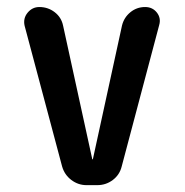

<svg xmlns="http://www.w3.org/2000/svg" viewBox="-20 -540 540 560"><path d="M161.1 -54.7 51.8 -464.8Q46.9 -486.3 60.5 -502.9Q74.2 -519.5 94.7 -519.5Q120.1 -519.5 139.6 -504.4Q159.2 -489.3 164.1 -464.8L249 -76.2Q249 -75.2 250 -75.2Q251 -75.2 251 -76.2L335.9 -465.8Q341.8 -489.3 360.4 -504.4Q378.9 -519.5 403.3 -519.5Q424.8 -519.5 437.5 -503.4Q450.2 -487.3 444.3 -466.8L335 -54.7Q329.1 -30.3 309.1 -15.1Q289.1 0 263.7 0H232.4Q208 0 188 -15.1Q168 -30.3 161.1 -54.7Z"/></svg>

Font: Rounded Mgen+ 1m medium
Style: Regular
Weight: 500
Designer: [Source Han Sans]
Ryoko NISHIZUKA  (kana & ideographs); Paul D. Hunt (Latin, Greek & Cyrillic); Wenlong ZHANG  (bopomofo
Version: Version 1.059.20150602